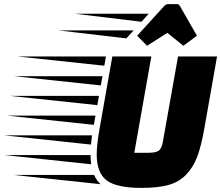

<svg xmlns="http://www.w3.org/2000/svg" viewBox="-236 -900 1077 935"><path d="M238 -388 -186 -433H246ZM221 -292 -202 -337H229ZM272 -580 -151 -625H280ZM-168 -529H263L255 -484ZM212 -241Q208 -208 207 -196L-216 -241ZM205 -145Q205 -121 208 -100L-215 -145ZM222 -48Q235 -20 254 -3L-169 -48ZM486 -156Q521 -156 536 -165.5Q551 -175 557 -209L631 -625H821L759 -274Q744 -189 724.5 -137Q705 -85 670 -49Q635 -13 583.5 1Q532 15 453 15Q332 15 283.5 -21.5Q235 -58 235 -147Q235 -196 249 -274L311 -625H501L418 -156ZM582 -880H627Q635 -880 640 -871L723 -726L657 -677L579 -740L480 -677L432 -726L564 -871Q572 -880 582 -880ZM453 -794 130 -833H488ZM379 -713 49 -752H415Z"/></svg>

Font: Faster One
Style: Regular
Weight: 400
Designer: Eduardo Rodriguez Tunni
Foundry: Eduardo Rodriguez Tunni
Version: Version 1.002